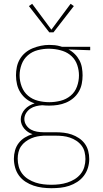

<svg xmlns="http://www.w3.org/2000/svg" viewBox="-20 -766 540 1009"><path d="M250 223Q250 223 250 223Q250 223 250 223Q226 223 202.5 220Q179 217 156.5 209.5Q134 202 114 189Q94 176 80 157Q66 138 59.5 114.5Q53 91 53 68Q53 46 59 24.5Q65 3 78.5 -14.5Q92 -32 111 -43.5Q130 -55 151 -61Q138 -65 127 -72.5Q116 -80 107.5 -90Q99 -100 94 -112.5Q89 -125 89 -139Q89 -153 95 -167Q101 -181 111 -192Q121 -203 134 -210.5Q147 -218 162 -223Q139 -230 120 -244.5Q101 -259 88 -279Q75 -299 69.5 -322.5Q64 -346 64 -370Q64 -392 68.5 -414Q73 -436 84.5 -455.5Q96 -475 113.5 -489.5Q131 -504 152 -512.5Q173 -521 195 -525.5Q217 -530 239 -530Q254 -530 268 -528.5Q282 -527 296 -523L306 -520H454V-502L340 -506Q358 -497 373 -482Q388 -467 397.5 -449Q407 -431 410.5 -410.5Q414 -390 414 -370Q414 -347 409.5 -325Q405 -303 393.5 -283.5Q382 -264 364.5 -249.5Q347 -235 326.5 -226.5Q306 -218 284 -214.5Q262 -211 239 -211Q230 -211 220.5 -211.5Q211 -212 202 -213Q185 -212 169 -208Q153 -204 139.5 -195Q126 -186 117 -171.5Q108 -157 108 -140Q108 -123 118 -108Q128 -93 142.5 -85Q157 -77 174.5 -74Q192 -71 209 -71Q211 -71 213 -71Q215 -71 217 -71Q219 -71 221.5 -71Q224 -71 227 -71H273Q294 -71 315.5 -68.5Q337 -66 357 -59Q377 -52 395 -40Q413 -28 425.5 -11Q438 6 443.5 27Q449 48 449 70Q449 93 442 116Q435 139 420.5 158Q406 177 386 190Q366 203 343.5 210.5Q321 218 297.5 220.5Q274 223 250 223ZM239 -229Q269 -229 298.5 -236.5Q328 -244 351 -263Q374 -282 384.5 -311Q395 -340 395 -370Q395 -397 386 -424Q377 -451 357 -470Q337 -489 310.5 -498Q284 -507 256 -509L239 -510Q239 -510 238.5 -510Q238 -510 237 -510Q208 -510 178.5 -502.5Q149 -495 126.5 -475.5Q104 -456 93.5 -427.5Q83 -399 83 -370Q83 -340 94 -311Q105 -282 127.5 -263Q150 -244 179.5 -236.5Q209 -229 239 -229ZM250 205Q271 205 292 202.5Q313 200 333.5 193.5Q354 187 372 176Q390 165 403.5 148.5Q417 132 423 111.5Q429 91 429 70Q429 51 424.5 32.5Q420 14 408.5 -1Q397 -16 381 -26.5Q365 -37 347 -43Q329 -49 310.5 -51Q292 -53 273 -53H227Q223 -53 219 -53Q215 -53 210 -53Q193 -52 176.5 -49Q160 -46 144 -39Q128 -32 114 -21.5Q100 -11 90.5 3Q81 17 77 34Q73 51 73 68Q73 89 78.5 109.5Q84 130 97 147Q110 164 128.5 175.5Q147 187 167 193.5Q187 200 208 202.5Q229 205 250 205Q250 205 250 205Q250 205 250 205ZM239 -596 132 -734 149 -746 250 -610 351 -746 368 -734 261 -596Z"/></svg>

Font: Zed Mono Thin
Style: Regular
Weight: 100
Monospace: yes
Designer: Belleve Invis
Foundry: Belleve Invis
Version: Version 1.0.0; ttfautohint (v1.8.4)